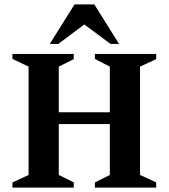

<svg xmlns="http://www.w3.org/2000/svg" viewBox="-20 -859 772 879"><path d="M36.9 0V-23.7L110.9 -58V-554L36.9 -589.3V-612H317.6V-588.3L249.1 -554V-344.9H482.9V-554L414.4 -589.3V-612H695.1V-588.3L621.1 -554V-58L695.1 -24V0H414.4V-23.7L482.9 -58V-291.1H249.1V-58L317.6 -24V0ZM207.9 -657.9 321.3 -839H411.7L525.1 -657.9H485.9L366 -747.1L247.1 -657.9Z"/></svg>

Font: Ancizar Serif Light
Style: Regular
Weight: 300
Designer: Cesar Puertas, Viviana Monsalve, Julian Moncada, Julian Prieto, Jose Castro, Felipe Aragon, Mariel Hernandez, Sara Alarc
Version: Version 8.100